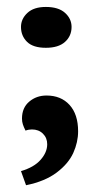

<svg xmlns="http://www.w3.org/2000/svg" viewBox="-20 -447 259 558"><path d="M188 -368.7Q188 -392.6 168.9 -409.7Q149.9 -426.8 113.3 -426.8Q78.1 -426.8 59.6 -409.4Q41 -392.1 41 -368.7Q41 -342.8 58.6 -325.4Q76.2 -308.1 113.3 -308.1Q149.9 -308.1 168.9 -325.2Q188 -342.3 188 -368.7ZM207 -65.4Q207 -114.7 182.1 -142.1Q157.2 -169.4 115.2 -169.4Q85.9 -169.4 64.9 -151.6Q43.9 -133.8 43.9 -102.5Q43.9 -93.3 46.4 -85.7Q48.8 -78.1 54.2 -67.4Q63 -70.8 72.8 -70.8Q92.3 -70.8 104.7 -58.6Q117.2 -46.4 117.2 -27.8Q117.2 -4.4 98.1 17.3Q79.1 39.1 41 50.3L55.7 91.3Q110.8 80.1 144.8 54.4Q178.7 28.8 192.9 -2.4Q207 -33.7 207 -65.4Z"/></svg>

Font: Neuton
Style: Bold
Weight: 700
Designer: Brian M Zick
Foundry: Brian M Zick
Version: Version 1.560